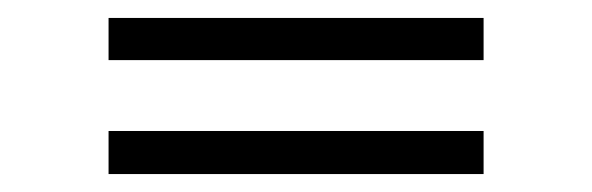

<svg xmlns="http://www.w3.org/2000/svg" viewBox="-20 -457 660 214"><path d="M101 -390H519V-437H101ZM101 -263H519V-311H101Z"/></svg>

Font: Space Text Light
Style: Regular
Weight: 300
Designer: Florian Karsten (Space Text), Colophon Foundry (Space Mono)
Foundry: Florian Karsten
Version: Version 1.003;PS 001.003;hotconv 1.0.88;makeotf.lib2.5.64775